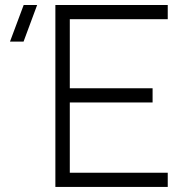

<svg xmlns="http://www.w3.org/2000/svg" viewBox="-20 -740 734 760"><path d="M199.2 0V-720.2H644V-664.1H256.3V-390.6H584V-334.5H256.3V-56.2H644V0ZM19.5 -575.2 73.7 -720.2H127L73.2 -575.2Z"/></svg>

Font: Manrope Light
Style: Regular
Weight: 300
Designer: Mikhail Sharanda
Foundry: Mikhail Sharanda
Version: Version 4.505;FEAKit 1.0